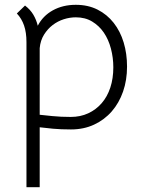

<svg xmlns="http://www.w3.org/2000/svg" viewBox="-20 -528 598 798"><path d="M295 -508Q346 -508 385.5 -488Q425 -468 452.5 -433Q480 -398 494 -351.5Q508 -305 508 -251Q508 -195 491.5 -147.5Q475 -100 444.5 -65Q414 -30 371 -10Q328 10 275 10Q233 10 200.5 7Q168 4 145 1V250H90V-353Q90 -393 80 -422Q70 -451 50 -472L84 -505Q106 -488 118.5 -467Q131 -446 137 -421Q158 -462 199.5 -485Q241 -508 295 -508ZM295 -456Q270 -456 245 -448Q220 -440 199 -424Q178 -408 163 -384Q148 -360 145 -328V-51Q163 -49 198 -45.5Q233 -42 274 -42Q314 -42 346.5 -57Q379 -72 402.5 -99Q426 -126 438.5 -164Q451 -202 451 -248Q451 -288 441 -326Q431 -364 411.5 -392.5Q392 -421 363 -438.5Q334 -456 295 -456Z"/></svg>

Font: Snippet
Style: Regular
Weight: 400
Designer: Gesine Todt
Foundry: Gesine Todt
Version: Version 1.000